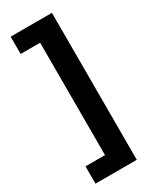

<svg xmlns="http://www.w3.org/2000/svg" viewBox="-206 -729 727 904"><g transform="rotate(-30 157.5 -276.5)"><path d="M250.5 123.5H26V29.5H132V-581.5H26V-675.5H250.5Z"/></g></svg>

Font: Anek Gurmukhi SemiBold
Style: Regular
Weight: 600
Designer: Sarang Kulkarni (Gurmukhi), Yesha Goshar (Latin)
Foundry: Ek Type
Version: Version 1.003